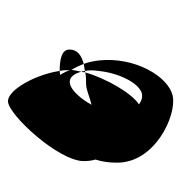

<svg xmlns="http://www.w3.org/2000/svg" viewBox="-6 -738 465 494"><g transform="rotate(-90 227.0 -490.5)"><path d="M56 -423C55 -325 177 -269 227 -279C277 -289 329 -376 319 -469C317 -483 315 -496 310 -508C304 -507 296 -506 292 -505C294 -495 294 -483 292 -470C287 -420 263 -369 236 -359C225 -356 215 -359 206 -366C234 -384 273 -450 288 -504C278 -502 267 -502 258 -502C244 -502 223 -492 205 -488C219 -514 239 -536 254 -542C272 -549 284 -537 290 -514C292 -524 294 -533 295 -541C292 -551 287 -560 282 -569C285 -569 289 -570 292 -570C283 -631 244 -703 214 -703C180 -703 60 -573 60 -508C60 -498 61 -488 64 -478C58 -460 56 -441 56 -423ZM288 -504C290 -504 290 -505 292 -505C291 -508 292 -511 290 -514C288 -511 290 -507 288 -504ZM292 -570C294 -561 294 -553 294 -545V-541C300 -531 306 -519 310 -508C332 -514 347 -524 347 -545C347 -565 321 -570 292 -570Z"/></g></svg>

Font: Ampere
Style: SCUltCnd
Weight: 400
Version: Version 1